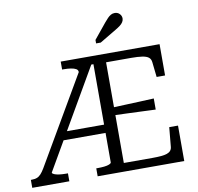

<svg xmlns="http://www.w3.org/2000/svg" viewBox="-97 -1040 1177 1142"><g transform="rotate(-10 491.5 -469.5)"><path d="M237 -296H512L521 -246H215ZM547 -387Q590 -389 633.5 -390.5Q677 -392 721.5 -394Q766 -396 810 -398V-331Q767 -333 723 -334.5Q679 -336 635 -338Q591 -340 547 -341ZM401 0V-48H410Q431 -48 449.5 -50Q468 -52 480 -57Q492 -62 492 -68V-661H479L136 -69Q136 -63 147.5 -58Q159 -53 177.5 -50.5Q196 -48 218 -48H230V0H6V-48H11Q30 -48 43 -53Q56 -58 67 -70Q78 -82 90 -102L398 -630Q398 -643 386.5 -649.5Q375 -656 356 -659Q337 -662 313 -662H303V-710H900V-521H849L839 -612Q837 -631 824.5 -641Q812 -651 786 -655Q760 -659 719 -659H568V-51H740Q771 -51 793 -53Q815 -55 829.5 -60Q844 -65 851.5 -74.5Q859 -84 860 -97L871 -214H924V0ZM605 -894 529 -801V-780H557L656 -839Q673 -849 685 -858Q697 -867 703.5 -877.5Q710 -888 710 -899Q710 -915 698.5 -927Q687 -939 669 -939Q656 -939 645.5 -933Q635 -927 625.5 -917Q616 -907 605 -894Z"/></g></svg>

Font: Roboto Serif SemiCondensed Light
Style: Regular
Weight: 300
Width: 4
Designer: Greg Gazdowicz
Foundry: Commercial Type
Version: Version 1.007